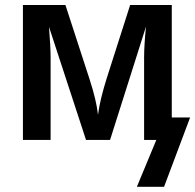

<svg xmlns="http://www.w3.org/2000/svg" viewBox="-20 -548 765 752"><path d="M592.3 0H544.4V-322.3Q544.4 -348.6 546.4 -378.9Q548.3 -409.2 551.8 -443.8L411.1 0H316.9L171.9 -442.9Q174.8 -405.3 176.5 -375Q178.2 -344.7 178.2 -322.3V0H69.8V-528.3H236.3L330.6 -238.3Q344.2 -196.8 352.5 -161.6Q360.8 -126.5 363.8 -98.6Q368.2 -130.9 376.7 -165.8Q385.3 -200.7 397 -238.3L489.7 -528.3H652.8V-87.9H724.6L622.6 183.6H516.1Z"/></svg>

Font: Arimo SemiBold
Style: Regular
Weight: 600
Designer: Steve Matteson
Foundry: Monotype Imaging Inc.
Version: Version 1.33